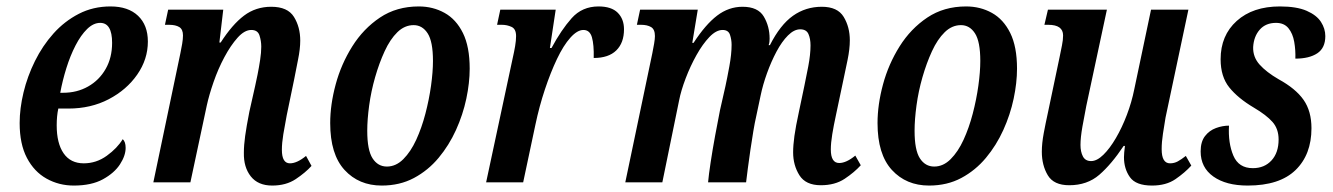

<svg xmlns="http://www.w3.org/2000/svg" viewBox="-20 -566 4137 596"><path d="M209 10Q163 10 124.5 -11.5Q86 -33 63.5 -76Q41 -119 41 -184Q41 -229 53 -279Q65 -329 88.5 -376.5Q112 -424 146 -462Q180 -500 224.5 -523Q269 -546 323 -546Q378 -546 408.5 -517Q439 -488 439 -437Q439 -382 406 -334.5Q373 -287 317.5 -258Q262 -229 192 -229H161Q156 -206 156 -177Q156 -121 177.5 -90Q199 -59 240 -59Q279 -59 311.5 -82.5Q344 -106 361 -134Q370 -126 370 -107Q370 -83 352.5 -56Q335 -29 299.5 -9.5Q264 10 209 10ZM176 -278Q219 -278 253.5 -297.5Q288 -317 308 -352Q328 -387 328 -433Q328 -495 291 -495Q270 -495 250.5 -476Q231 -457 214.5 -425Q198 -393 186 -354.5Q174 -316 167 -278Z M825 10Q781 10 758.5 -18.5Q736 -47 737 -92Q737 -115 741 -144Q745 -173 754 -219L772 -299Q775 -312 779.5 -334.5Q784 -357 787.5 -380Q791 -403 791 -421Q791 -439 785.5 -456Q780 -473 760 -473Q739 -473 717.5 -449Q696 -425 676.5 -388.5Q657 -352 643 -311.5Q629 -271 622 -239L571 0H456L540 -401Q543 -415 545.5 -430Q548 -445 548 -456Q548 -475 536.5 -482Q525 -489 505 -489H492L502 -536H673L661 -434H665Q701 -490 737.5 -517.5Q774 -545 822 -545Q873 -545 892.5 -513.5Q912 -482 912 -440Q912 -414 905 -380Q898 -346 893 -319L870 -208Q864 -177 859.5 -149.5Q855 -122 855 -101Q855 -59 880 -59Q902 -59 930 -82L947 -51Q928 -30 898 -10Q868 10 825 10Z M1165 10Q1094 10 1049.5 -38.5Q1005 -87 1005 -184Q1005 -241 1022 -304Q1039 -367 1073.5 -422Q1108 -477 1159.5 -511.5Q1211 -546 1280 -546Q1324 -546 1360 -526Q1396 -506 1417 -463.5Q1438 -421 1438 -353Q1438 -309 1427.5 -259.5Q1417 -210 1395.5 -162.5Q1374 -115 1341.5 -76Q1309 -37 1265 -13.5Q1221 10 1165 10ZM1181 -49Q1209 -49 1232 -72Q1255 -95 1272 -132Q1289 -169 1300.5 -213Q1312 -257 1318 -300Q1324 -343 1324 -377Q1324 -437 1307.5 -462.5Q1291 -488 1264 -488Q1236 -488 1213.5 -466Q1191 -444 1174 -407Q1157 -370 1144.5 -326.5Q1132 -283 1126 -239Q1120 -195 1120 -160Q1120 -100 1136.5 -74.5Q1153 -49 1181 -49Z M1571 -383Q1576 -405 1579 -422.5Q1582 -440 1582 -454Q1582 -476 1568 -482.5Q1554 -489 1538 -489H1523L1533 -536H1705L1687 -417H1692Q1722 -473 1754.5 -509.5Q1787 -546 1838 -546Q1878 -546 1897.5 -526.5Q1917 -507 1917 -475Q1917 -433 1893 -409.5Q1869 -386 1823 -386Q1824 -427 1817.5 -450Q1811 -473 1791 -473Q1772 -473 1750.5 -449Q1729 -425 1709 -383Q1689 -341 1671.5 -288.5Q1654 -236 1642 -179L1604 0H1489Z M2528 9Q2481 9 2461.5 -22Q2442 -53 2442 -93Q2442 -115 2446 -144Q2450 -173 2460 -219L2477 -300Q2482 -323 2489 -360Q2496 -397 2496 -425Q2496 -446 2489.5 -460.5Q2483 -475 2464 -475Q2445 -475 2426 -456Q2407 -437 2390.5 -406Q2374 -375 2361 -339Q2348 -303 2341 -269L2327 -203Q2323 -186 2318.5 -159Q2314 -132 2309.5 -101.5Q2305 -71 2301.5 -44Q2298 -17 2296 0H2178Q2180 -23 2186 -62.5Q2192 -102 2200 -145.5Q2208 -189 2215 -224L2232 -299Q2237 -322 2244 -360Q2251 -398 2251 -427Q2251 -443 2246 -458Q2241 -473 2223 -473Q2203 -473 2182 -451Q2161 -429 2142 -395Q2123 -361 2108.5 -323Q2094 -285 2088 -254L2036 0H1921L2005 -401Q2008 -416 2010.5 -430.5Q2013 -445 2013 -454Q2013 -475 2001 -482Q1989 -489 1970 -489H1957L1967 -536H2146L2129 -433H2133Q2170 -490 2206 -517.5Q2242 -545 2285 -545Q2333 -545 2351 -514.5Q2369 -484 2369 -446Q2369 -442 2368.5 -436.5Q2368 -431 2366 -426H2370Q2402 -489 2441.5 -517Q2481 -545 2531 -545Q2580 -545 2599 -513.5Q2618 -482 2618 -441Q2618 -414 2611 -380Q2604 -346 2598 -318L2575 -209Q2568 -177 2563.5 -149.5Q2559 -122 2559 -102Q2559 -60 2585 -60Q2607 -60 2635 -83L2652 -53Q2632 -31 2602 -11Q2572 9 2528 9Z M2864 10Q2793 10 2748.5 -38.5Q2704 -87 2704 -184Q2704 -241 2721 -304Q2738 -367 2772.5 -422Q2807 -477 2858.5 -511.5Q2910 -546 2979 -546Q3023 -546 3059 -526Q3095 -506 3116 -463.5Q3137 -421 3137 -353Q3137 -309 3126.5 -259.5Q3116 -210 3094.5 -162.5Q3073 -115 3040.5 -76Q3008 -37 2964 -13.5Q2920 10 2864 10ZM2880 -49Q2908 -49 2931 -72Q2954 -95 2971 -132Q2988 -169 2999.5 -213Q3011 -257 3017 -300Q3023 -343 3023 -377Q3023 -437 3006.5 -462.5Q2990 -488 2963 -488Q2935 -488 2912.5 -466Q2890 -444 2873 -407Q2856 -370 2843.5 -326.5Q2831 -283 2825 -239Q2819 -195 2819 -160Q2819 -100 2835.5 -74.5Q2852 -49 2880 -49Z M3556 10Q3506 10 3487.5 -16Q3469 -42 3469 -78Q3469 -90 3472 -113H3468Q3430 -56 3392.5 -23.5Q3355 9 3299 9Q3251 9 3232.5 -22Q3214 -53 3214 -95Q3214 -121 3220 -153Q3226 -185 3232 -212L3269 -388Q3273 -408 3276.5 -425Q3280 -442 3280 -456Q3280 -489 3234 -489H3222L3233 -536H3416L3352 -237Q3346 -207 3340 -173Q3334 -139 3334 -116Q3334 -95 3341.5 -80.5Q3349 -66 3367 -66Q3385 -66 3405 -85.5Q3425 -105 3444 -137.5Q3463 -170 3478 -209.5Q3493 -249 3501 -289L3553 -536H3669L3598 -201Q3594 -177 3590 -151Q3586 -125 3586 -103Q3586 -59 3612 -59Q3625 -59 3636 -65Q3647 -71 3661 -82L3678 -52Q3658 -30 3629 -10Q3600 10 3556 10Z M3853 10Q3786 10 3746.5 -18Q3707 -46 3707 -96Q3707 -126 3720.5 -143.5Q3734 -161 3754.5 -168.5Q3775 -176 3795 -176Q3792 -122 3808.5 -83Q3825 -44 3869 -44Q3905 -44 3927 -68Q3949 -92 3949 -133Q3949 -166 3930 -187.5Q3911 -209 3872 -232Q3823 -261 3796 -294.5Q3769 -328 3769 -382Q3769 -456 3819 -501Q3869 -546 3953 -546Q4005 -546 4036 -532.5Q4067 -519 4080.5 -498Q4094 -477 4094 -454Q4094 -417 4069 -400.5Q4044 -384 4001 -384Q4002 -410 3997.5 -436Q3993 -462 3979.5 -478.5Q3966 -495 3941 -495Q3909 -495 3890.5 -474Q3872 -453 3870 -420Q3869 -389 3890 -365.5Q3911 -342 3949 -320Q4002 -291 4026.5 -256Q4051 -221 4051 -168Q4051 -86 4001.5 -38Q3952 10 3853 10Z"/></svg>

Font: Noto Serif ExtraCondensed SemiBold
Style: Italic
Weight: 600
Width: 2
Italic angle: -12°
Designer: Monotype Design Team
Foundry: Monotype Imaging Inc.
Version: Version 2.013